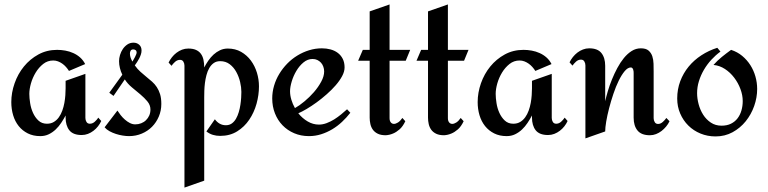

<svg xmlns="http://www.w3.org/2000/svg" viewBox="-20 -602 3453 863"><path d="M435.1 -58.1Q429.2 -45.4 420.4 -34.2Q411.6 -22.9 400.1 -14.2Q388.7 -5.4 375.2 -0.2Q361.8 4.9 347.2 4.9Q308.6 4.9 291.7 -16.4Q274.9 -37.6 274.9 -74.2V-83Q266.1 -66.4 255.1 -49.8Q244.1 -33.2 230.2 -20Q216.3 -6.8 199.2 1.5Q182.1 9.8 161.1 9.8Q129.4 9.8 105 -2.4Q80.6 -14.6 64 -35.4Q47.4 -56.2 39.1 -84Q30.8 -111.8 30.8 -143.1Q30.8 -185.5 45.7 -227.8Q60.5 -270 87.6 -303.2Q114.7 -336.4 152.6 -357.2Q190.4 -377.9 236.8 -377.9Q255.4 -377.9 273.9 -374.5Q292.5 -371.1 309.3 -363.5Q326.2 -356 340.1 -343.8Q354 -331.5 362.8 -314L290 -283.2Q284.2 -292.5 276.6 -301Q269 -309.6 260 -315.9Q251 -322.3 240.7 -326.2Q230.5 -330.1 219.2 -330.1Q193.8 -330.1 174.1 -314.5Q154.3 -298.8 140.4 -275.9Q126.5 -252.9 119.1 -227.1Q111.8 -201.2 111.8 -180.2Q111.8 -161.6 115.5 -138.4Q119.1 -115.2 128.4 -94.7Q137.7 -74.2 152.8 -60.1Q168 -45.9 190.9 -45.9Q209 -45.9 222.2 -54Q235.4 -62 244.6 -75Q253.9 -87.9 260 -104.7Q266.1 -121.6 269.3 -139.2Q272.5 -156.7 273.7 -174.1Q274.9 -191.4 274.9 -205.1V-238.8L363.8 -270V-71.8Q363.8 -62 368.7 -54Q373.5 -45.9 383.8 -45.9Q396 -45.9 406 -54.9Q416 -64 421.9 -73.2Z M705.1 -134.8Q705.1 -104.5 693.8 -78.1Q682.6 -51.8 663.3 -32.2Q644 -12.7 617.4 -1.5Q590.8 9.8 560.1 9.8Q546.9 9.8 531.5 7.3Q516.1 4.9 501 0Q485.8 -4.9 472.4 -12.2Q459 -19.5 450.2 -29.8L507.8 -105Q513.7 -95.7 522.2 -84.7Q530.8 -73.7 541.3 -64.5Q551.8 -55.2 563.7 -49.1Q575.7 -43 587.9 -43Q602.1 -43 614.5 -47.9Q627 -52.7 636.2 -61.8Q645.5 -70.8 650.9 -83Q656.2 -95.2 656.2 -109.9Q656.2 -129.4 642.8 -145.8Q629.4 -162.1 611.1 -177.5Q592.8 -192.9 573 -209.2Q553.2 -225.6 541 -245.1L490.2 -170.9L471.2 -185.1L529.8 -266.1Q522.9 -280.3 519 -295.9Q515.1 -311.5 515.1 -327.1Q515.1 -340.3 519.5 -355Q523.9 -369.6 532.2 -381.8Q540.5 -394 552.5 -402.1Q564.5 -410.2 580.1 -410.2Q595.2 -410.2 605.7 -400.9Q616.2 -391.6 616.2 -375Q616.2 -366.2 613.3 -357.4Q610.4 -348.6 606 -339.8Q601.6 -331.1 596.2 -323Q590.8 -314.9 585.9 -308.1Q597.7 -291.5 611.3 -279.3Q625 -267.1 638.2 -256.3Q651.4 -245.6 663.6 -234.9Q675.8 -224.1 684.8 -210.4Q693.8 -196.8 699.5 -178.7Q705.1 -160.6 705.1 -134.8ZM594.2 -366.2Q594.2 -373 589.6 -376.5Q585 -379.9 579.1 -379.9Q570.8 -379.9 567.4 -374.3Q564 -368.7 564 -361.8Q564 -352.1 567.1 -342.8Q570.3 -333.5 575.2 -325.2Q577.1 -328.6 580.3 -334Q583.5 -339.4 586.7 -345.5Q589.8 -351.6 592 -357.2Q594.2 -362.8 594.2 -366.2Z M969.7 8.8Q952.6 8.8 937 4.2Q921.4 -0.5 907.7 -11.2L945.8 -65.9Q955.1 -53.2 967.5 -46.1Q980 -39.1 995.1 -39.1Q1010.7 -39.1 1022 -47.1Q1033.2 -55.2 1040.8 -68.4Q1048.3 -81.5 1053.2 -97.9Q1058.1 -114.3 1060.5 -130.9Q1063 -147.5 1064 -162.8Q1064.9 -178.2 1064.9 -189Q1064.9 -209.5 1059.3 -233.4Q1053.7 -257.3 1042.2 -278.3Q1030.8 -299.3 1012.7 -313.2Q994.6 -327.1 969.7 -327.1Q952.6 -327.1 940.7 -318.6Q928.7 -310.1 920.7 -296.1Q912.6 -282.2 908 -264.4Q903.3 -246.6 901.1 -228.8Q898.9 -210.9 898.4 -194.1Q897.9 -177.2 897.9 -165V210L809.1 241.2V-307.1Q809.1 -316.9 804.2 -325Q799.3 -333 789.1 -333Q776.9 -333 766.8 -324Q756.8 -314.9 751 -306.2L737.8 -320.8Q743.7 -333 752.7 -344.5Q761.7 -356 773.2 -364.7Q784.7 -373.5 798.1 -378.7Q811.5 -383.8 826.2 -383.8Q847.2 -383.8 860.8 -377.7Q874.5 -371.6 882.8 -360.4Q891.1 -349.1 894.5 -333.5Q897.9 -317.9 897.9 -298.8Q905.8 -314 916.3 -329.3Q926.8 -344.7 939.9 -356.7Q953.1 -368.7 969 -376.2Q984.9 -383.8 1003.9 -383.8Q1037.6 -383.8 1063.7 -368.9Q1089.8 -354 1107.7 -329.8Q1125.5 -305.7 1134.8 -275.4Q1144 -245.1 1144 -213.9Q1144 -175.3 1133.1 -135.7Q1122.1 -96.2 1100.3 -64Q1078.6 -31.7 1045.9 -11.5Q1013.2 8.8 969.7 8.8Z M1554.7 -95.2Q1537.6 -73.2 1517.3 -54.2Q1497.1 -35.2 1473.4 -21Q1449.7 -6.8 1423.3 1.5Q1397 9.8 1368.7 9.8Q1332.5 9.8 1302.2 -3.2Q1272 -16.1 1250 -38.8Q1228 -61.5 1215.8 -92.5Q1203.6 -123.5 1203.6 -159.2Q1203.6 -188.5 1211.9 -216.8Q1220.2 -245.1 1235.4 -270Q1250.5 -294.9 1271.2 -316.2Q1292 -337.4 1316.9 -352.5Q1341.8 -367.7 1369.6 -376.2Q1397.5 -384.8 1426.8 -384.8Q1447.3 -384.8 1465.6 -379.9Q1483.9 -375 1498 -364.5Q1512.2 -354 1520.5 -337.6Q1528.8 -321.3 1528.8 -298.8Q1528.8 -280.3 1517.8 -259.8Q1506.8 -239.3 1489 -218.8Q1471.2 -198.2 1448.7 -178.5Q1426.3 -158.7 1403.1 -141.8Q1379.9 -125 1358.4 -112.3Q1336.9 -99.6 1320.8 -92.8Q1338.9 -70.3 1362.8 -56.2Q1386.7 -42 1413.6 -42Q1430.7 -42 1448.2 -48.6Q1465.8 -55.2 1482.2 -65.4Q1498.5 -75.7 1513.4 -87.9Q1528.3 -100.1 1540 -110.8ZM1437 -280.8Q1437 -292 1433.3 -302.2Q1429.7 -312.5 1422.9 -320.1Q1416 -327.6 1406.5 -332.3Q1397 -336.9 1384.8 -336.9Q1362.8 -336.9 1344.2 -321.5Q1325.7 -306.2 1312.3 -283.7Q1298.8 -261.2 1291.3 -236.1Q1283.7 -210.9 1283.7 -191.9Q1283.7 -173.3 1289.6 -153.8Q1295.4 -134.3 1305.7 -116.2Q1325.2 -127 1348.1 -146Q1371.1 -165 1390.9 -187.7Q1410.6 -210.4 1423.8 -234.9Q1437 -259.3 1437 -280.8Z M1801.8 -57.1Q1790.5 -33.2 1775.9 -20.5Q1761.2 -7.8 1747.1 -2Q1731 4.9 1713.9 5.9Q1691.9 5.9 1678 -1Q1664.1 -7.8 1656 -19Q1647.9 -30.3 1644.8 -44.4Q1641.6 -58.6 1641.6 -73.2V-329.1H1589.8L1610.8 -377.9H1641.6V-550.8L1731 -582V-377.9H1823.7L1803.7 -329.1H1731V-70.8Q1731 -59.1 1736.3 -52.2Q1741.7 -45.4 1750 -45.2Q1758.3 -44.9 1768.6 -51.3Q1778.8 -57.6 1788.6 -71.8Z M2064 -57.1Q2052.7 -33.2 2038.1 -20.5Q2023.4 -7.8 2009.3 -2Q1993.2 4.9 1976.1 5.9Q1954.1 5.9 1940.2 -1Q1926.3 -7.8 1918.2 -19Q1910.2 -30.3 1907 -44.4Q1903.8 -58.6 1903.8 -73.2V-329.1H1852.1L1873 -377.9H1903.8V-550.8L1993.2 -582V-377.9H2085.9L2065.9 -329.1H1993.2V-70.8Q1993.2 -59.1 1998.5 -52.2Q2003.9 -45.4 2012.2 -45.2Q2020.5 -44.9 2030.8 -51.3Q2041 -57.6 2050.8 -71.8Z M2531.2 -58.1Q2525.4 -45.4 2516.6 -34.2Q2507.8 -22.9 2496.3 -14.2Q2484.9 -5.4 2471.4 -0.2Q2458 4.9 2443.4 4.9Q2404.8 4.9 2387.9 -16.4Q2371.1 -37.6 2371.1 -74.2V-83Q2362.3 -66.4 2351.3 -49.8Q2340.3 -33.2 2326.4 -20Q2312.5 -6.8 2295.4 1.5Q2278.3 9.8 2257.3 9.8Q2225.6 9.8 2201.2 -2.4Q2176.8 -14.6 2160.2 -35.4Q2143.6 -56.2 2135.3 -84Q2127 -111.8 2127 -143.1Q2127 -185.5 2141.8 -227.8Q2156.7 -270 2183.8 -303.2Q2210.9 -336.4 2248.8 -357.2Q2286.6 -377.9 2333 -377.9Q2351.6 -377.9 2370.1 -374.5Q2388.7 -371.1 2405.5 -363.5Q2422.4 -356 2436.3 -343.8Q2450.2 -331.5 2459 -314L2386.2 -283.2Q2380.4 -292.5 2372.8 -301Q2365.2 -309.6 2356.2 -315.9Q2347.2 -322.3 2336.9 -326.2Q2326.7 -330.1 2315.4 -330.1Q2290 -330.1 2270.3 -314.5Q2250.5 -298.8 2236.6 -275.9Q2222.7 -252.9 2215.3 -227.1Q2208 -201.2 2208 -180.2Q2208 -161.6 2211.7 -138.4Q2215.3 -115.2 2224.6 -94.7Q2233.9 -74.2 2249 -60.1Q2264.2 -45.9 2287.1 -45.9Q2305.2 -45.9 2318.4 -54Q2331.5 -62 2340.8 -75Q2350.1 -87.9 2356.2 -104.7Q2362.3 -121.6 2365.5 -139.2Q2368.7 -156.7 2369.9 -174.1Q2371.1 -191.4 2371.1 -205.1V-238.8L2460 -270V-71.8Q2460 -62 2464.8 -54Q2469.7 -45.9 2480 -45.9Q2492.2 -45.9 2502.2 -54.9Q2512.2 -64 2518.1 -73.2Z M2989.3 -57.1Q2983.4 -44.4 2974.1 -33.2Q2964.8 -22 2953.4 -13.2Q2941.9 -4.4 2928.7 0.7Q2915.5 5.9 2901.4 5.9Q2862.8 5.9 2845.5 -15.4Q2828.1 -36.6 2828.1 -73.2V-272Q2828.1 -275.4 2827.9 -280Q2827.6 -284.7 2826.2 -288.8Q2824.7 -293 2822.3 -295.9Q2819.8 -298.8 2815.4 -298.8Q2801.8 -298.8 2787.8 -282.2Q2773.9 -265.6 2761 -239.3Q2748 -212.9 2737.1 -180.2Q2726.1 -147.5 2717.8 -115.5Q2709.5 -83.5 2704.8 -55.7Q2700.2 -27.8 2700.2 -11.2L2611.3 20V-308.1Q2611.3 -317.9 2606.4 -325.9Q2601.6 -334 2591.3 -334Q2579.1 -334 2569.1 -325Q2559.1 -315.9 2553.2 -307.1L2540 -321.8Q2545.9 -334 2554.9 -345.5Q2564 -356.9 2575.4 -365.7Q2586.9 -374.5 2600.3 -379.6Q2613.8 -384.8 2628.4 -384.8Q2666.5 -384.8 2683.3 -363.5Q2700.2 -342.3 2700.2 -306.2V-147Q2704.6 -167 2712.2 -192.6Q2719.7 -218.3 2730.5 -244.6Q2741.2 -271 2754.6 -296.1Q2768.1 -321.3 2784.2 -341.1Q2800.3 -360.8 2819.3 -372.8Q2838.4 -384.8 2860.4 -384.8Q2883.3 -384.8 2895 -374.8Q2906.7 -364.7 2911.9 -349.4Q2917 -334 2917.5 -315.4Q2918 -296.9 2918 -279.8V-70.8Q2918 -61 2922.9 -53Q2927.7 -44.9 2938 -44.9Q2949.2 -44.9 2959.2 -54Q2969.2 -63 2975.1 -71.8Z M3196.3 11.2Q3160.2 11.2 3128.7 -1.7Q3097.2 -14.6 3074 -37.6Q3050.8 -60.5 3037.4 -91.6Q3023.9 -122.6 3023.9 -159.2Q3023.9 -200.7 3037.6 -237.1Q3051.3 -273.4 3075.4 -302.7Q3099.6 -332 3132.6 -353.5Q3165.5 -375 3204.1 -387.2L3218.3 -370.1Q3196.3 -354 3177.2 -333.3Q3158.2 -312.5 3144 -288.3Q3129.9 -264.2 3121.6 -237.5Q3113.3 -210.9 3113.3 -183.1Q3113.3 -159.7 3120.1 -133.8Q3127 -107.9 3140.6 -86.4Q3154.3 -64.9 3175 -51Q3195.8 -37.1 3223.1 -37.1Q3247.6 -37.1 3265.4 -45.9Q3283.2 -54.7 3294.9 -69.8Q3306.6 -85 3312.5 -105.2Q3318.4 -125.5 3318.4 -147.9Q3318.4 -174.3 3308.1 -201.9Q3297.9 -229.5 3280 -252.9Q3262.2 -276.4 3238.3 -292Q3214.4 -307.6 3187 -310.1Q3204.1 -329.6 3224.6 -346.2Q3245.1 -362.8 3266.1 -377.9Q3294.4 -368.7 3316.2 -350.6Q3337.9 -332.5 3352.8 -309.1Q3367.7 -285.6 3375.5 -258.1Q3383.3 -230.5 3383.3 -202.1Q3383.3 -163.6 3369.9 -125.5Q3356.4 -87.4 3331.8 -56.9Q3307.1 -26.4 3272.7 -7.6Q3238.3 11.2 3196.3 11.2Z"/></svg>

Font: Redressed
Style: Regular
Weight: 400
Designer: Astigmatic (AOETI)
Foundry: Astigmatic (AOETI)
Version: Version 1.000